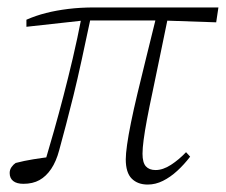

<svg xmlns="http://www.w3.org/2000/svg" viewBox="-20 -483 607 516"><path d="M43 11Q25 11 15.5 3.5Q6 -4 6 -18Q6 -27 11 -34Q16 -41 22 -45Q45 -51 70 -55Q95 -59 120 -62L115 -47L98 -38Q112 -85 125 -131Q138 -177 150.5 -225Q163 -273 175.5 -326Q188 -379 200 -441H225Q211 -375 199.5 -322Q188 -269 177.5 -226.5Q167 -184 157.5 -148Q148 -112 139 -79Q131 -49 117.5 -29Q104 -9 86 1Q68 11 43 11ZM51 -411V-430Q76 -441 103.5 -448Q131 -455 163.5 -459Q196 -463 234 -463H567L561 -423L414 -428H205ZM377 13Q350 13 334 -3Q318 -19 318 -55Q318 -69 321.5 -94Q325 -119 332 -153.5Q339 -188 349.5 -232Q360 -276 373 -328.5Q386 -381 401 -442L433 -444Q420 -382 409.5 -330Q399 -278 390 -236Q381 -194 375 -162Q369 -130 366 -107Q363 -84 363 -70Q363 -46 372 -36Q381 -26 398 -26Q418 -26 439.5 -40Q461 -54 480 -74L491 -62Q475 -41 456.5 -24Q438 -7 418 3Q398 13 377 13Z"/></svg>

Font: Source Serif 4 36pt Light
Style: Italic
Weight: 300
Italic angle: -12°
Designer: Frank Grießhammer
Foundry: Adobe Systems Incorporated
Version: Version 4.004;hotconv 1.0.116;makeotfexe 2.5.65601